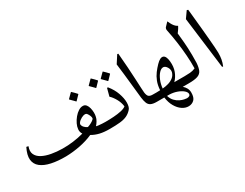

<svg xmlns="http://www.w3.org/2000/svg" viewBox="-92 -1312 2714 2130"><g transform="rotate(-30 1265.5 -247.5)"><path d="M962 -92Q983 -92 992.5 -77Q1002 -62 1002 -44Q1002 -28 992 -14Q982 0 962 0Q890 0 837 -12.5Q784 -25 740 -51Q664 -17 573 1Q482 19 391 21Q285 22 204.5 4.5Q124 -13 77 -50.5Q30 -88 24 -147.5Q18 -207 60 -291L85 -286Q63 -229 81.5 -188.5Q100 -148 147 -123Q194 -98 260 -86Q326 -74 399 -73Q467 -72 537 -81Q607 -90 672 -108Q653 -137 656 -171Q659 -205 675 -238Q692 -273 717.5 -304Q743 -335 773.5 -354Q804 -373 833 -371Q856 -370 871 -351Q886 -332 893 -303.5Q900 -275 900.5 -246Q901 -217 895 -194Q891 -171 875.5 -145.5Q860 -120 844 -103Q850 -100 870.5 -97.5Q891 -95 916.5 -93.5Q942 -92 962 -92ZM761 -140Q774 -143 794.5 -152.5Q815 -162 833 -174.5Q851 -187 855 -198Q856 -214 849 -231Q842 -248 832 -263Q823 -277 811.5 -278.5Q800 -280 786 -277Q758 -269 733 -249.5Q708 -230 703 -209Q705 -185 723.5 -166.5Q742 -148 761 -140ZM792 -450Q791 -452 780 -463Q769 -474 756 -487Q743 -500 735 -508V-513L792 -570H796Q810 -557 825 -542Q840 -527 852 -513V-508L796 -450Z M1175 -410Q1225 -349 1248.5 -282Q1272 -215 1272 -162Q1272 -137 1267 -114.5Q1262 -92 1248 -77Q1218 -44 1182 -27.5Q1146 -11 1093.5 -5.5Q1041 0 961 0Q934 0 913 -14.5Q892 -29 892 -45Q891 -63 912.5 -77.5Q934 -92 961 -92Q1013 -92 1066 -95.5Q1119 -99 1162.5 -108.5Q1206 -118 1228 -136Q1221 -190 1194 -237.5Q1167 -285 1137 -312L1163 -410ZM1210 -470Q1209 -472 1198 -483Q1187 -494 1174 -507Q1161 -520 1153 -528V-533L1210 -590H1214Q1228 -577 1243 -562Q1258 -547 1270 -533V-528L1214 -470ZM1056 -470Q1055 -472 1044 -483Q1033 -494 1020 -507Q1007 -520 999 -528V-533L1056 -590H1060Q1074 -577 1089 -562Q1104 -547 1116 -533V-528L1060 -470Z M1564 0Q1517 0 1491 -12.5Q1465 -25 1453.5 -53Q1442 -81 1436 -128Q1433 -156 1428 -204Q1423 -252 1416.5 -313.5Q1410 -375 1402.5 -444Q1395 -513 1386 -582L1448 -678L1461 -676Q1470 -579 1475.5 -492.5Q1481 -406 1484.5 -336.5Q1488 -267 1490 -221Q1492 -175 1494 -159Q1500 -117 1516.5 -104.5Q1533 -92 1564 -92Q1584 -92 1594.5 -77.5Q1605 -63 1604 -46Q1604 -29 1594 -14.5Q1584 0 1564 0Z M1918 102Q1918 80 1891.5 57Q1865 34 1821.5 18Q1778 2 1727 0H1695Q1708 43 1733.5 69.5Q1759 96 1788 110Q1817 124 1841 128.5Q1865 133 1874 133Q1893 133 1905.5 125.5Q1918 118 1918 102ZM1815 -297Q1789 -297 1763 -269Q1737 -241 1718 -195Q1699 -149 1694 -95Q1734 -98 1771 -109Q1808 -120 1835.5 -142Q1863 -164 1874 -202Q1879 -223 1871 -245Q1863 -267 1848 -282Q1833 -297 1815 -297ZM1564 0Q1529 0 1511.5 -14.5Q1494 -29 1494 -46Q1494 -63 1511.5 -77.5Q1529 -92 1565 -92Q1585 -92 1609.5 -91.5Q1634 -91 1660 -93Q1664 -156 1682.5 -203Q1701 -250 1728.5 -286.5Q1756 -323 1787 -355Q1840 -410 1874.5 -399Q1909 -388 1916 -314Q1923 -244 1902 -188Q1881 -132 1841 -92H1973Q1994 -92 2004.5 -77Q2015 -62 2014 -44Q2013 -28 2003 -14Q1993 0 1973 0H1896Q1919 18 1933 44Q1947 70 1947 102Q1947 165 1918.5 192Q1890 219 1849 220Q1806 221 1766 194Q1726 167 1697.5 117.5Q1669 68 1660 0Z M2190 -612Q2177 -586 2165 -570Q2153 -554 2144 -541Q2144 -530 2150 -479Q2156 -428 2160.5 -345Q2165 -262 2162 -155Q2158 -96 2143 -62Q2128 -28 2089 -14Q2050 0 1973 0Q1939 0 1921.5 -14.5Q1904 -29 1904 -47Q1904 -64 1921.5 -78Q1939 -92 1973 -92Q2008 -92 2043 -94.5Q2078 -97 2112 -112Q2114 -191 2107.5 -279Q2101 -367 2088.5 -455.5Q2076 -544 2059 -624Q2052 -652 2066 -668Q2080 -684 2111 -715Q2117 -702 2127 -681.5Q2137 -661 2152.5 -642Q2168 -623 2190 -612Z M2376 -710Q2378 -690 2381.5 -659Q2385 -628 2389 -583Q2396 -516 2402.5 -446Q2409 -376 2414.5 -313Q2420 -250 2423.5 -202Q2427 -154 2427 -131Q2427 -86 2420.5 -49Q2414 -12 2397 29L2385 25L2302 -633L2360 -715Z"/></g></svg>

Font: Bona Nova SC
Style: Regular
Weight: 400
Designer: Mateusz Machalski
Foundry: Capitalics
Version: Version 4.001; ttfautohint (v1.8.4.7-5d5b)